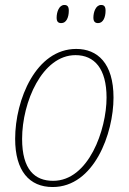

<svg xmlns="http://www.w3.org/2000/svg" viewBox="-20 -743 519 773"><path d="M375 -650C395 -650 405 -673 405 -700C405 -717 399 -723 387 -723C366 -723 356 -695 356 -672C356 -655 364 -650 375 -650ZM227 -650C247 -650 257 -673 257 -700C257 -717 251 -723 239 -723C218 -723 208 -695 208 -672C208 -655 215 -650 227 -650ZM192 10C359 10 437 -206 437 -350C437 -489 372 -546 287 -546C125 -546 41 -342 41 -184C41 -55 98 10 192 10ZM194 -15C120 -15 69 -60 69 -184C69 -332 150 -521 284 -521C360 -521 409 -467 409 -350C409 -221 337 -15 194 -15Z"/></svg>

Font: Noto Serif SemiCondensed Thin
Style: Italic
Weight: 100
Width: 4
Italic angle: -12°
Designer: Monotype Design Team
Foundry: Monotype Imaging Inc.
Version: Version 2.013